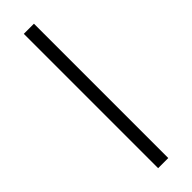

<svg xmlns="http://www.w3.org/2000/svg" viewBox="-323 -786 982 982"><g transform="rotate(-45 168.5 -295.0)"><path d="M205.1 -781.2V190.4H131.8V-781.2Z"/></g></svg>

Font: Andika Basic
Style: Regular
Weight: 400
Designer: Annie Olsen & Victor Gaultney
Foundry: SIL International
Version: Version 1.000